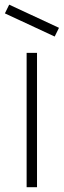

<svg xmlns="http://www.w3.org/2000/svg" viewBox="-28 -784 266 804"><path d="M201 -631 -7.5 -728 10.5 -764.5 219 -667.5ZM127 -562.5V0H83.5V-562.5Z"/></svg>

Font: Russisch Sans ExtraLight
Style: Regular
Weight: 200
Width: 4
Designer: Michael Sharanda (font) & Cristiano Sobral (main changes)
Foundry: Michael Sharanda
Version: Version 2.00;September 8, 2020;FontCreator 13.0.0.2681 64-bi